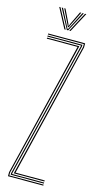

<svg xmlns="http://www.w3.org/2000/svg" viewBox="-144 -995 542 1036"><g transform="rotate(15 127.5 -477.0)"><path d="M45 -23.2 229.5 -777.8V-794.2H29.2V-800H235.5V-777.2L53.2 -29H216.2V-23.2ZM18.8 0V-22.5L201 -771H29.2V-776.8H209.2L24.8 -22.2V-5.8H216.2V0ZM31 -11.5V-20.8L217.2 -779.8V-782.8H29.2V-788.5H223.2V-779L37 -20.2V-17.2H216.2V-11.5ZM49.5 -954H56.5L115 -844H107.8ZM63.5 -954H70.8L118 -861.5L123.8 -850.5H126.2L132 -861.5L179.5 -954H186.8L128.8 -844H121.5ZM77.5 -954H84.5L120.5 -879.5L124 -868.8H126.2L129.8 -879.5L165.5 -954H172.8L133.2 -874L127.5 -861.2H122.5L116.8 -874ZM193.8 -954H200.8L142.2 -844H135.2Z"/></g></svg>

Font: Big Shoulders Inline Display ExtraLight
Style: Regular
Weight: 250
Version: Version 2.002